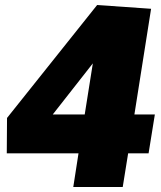

<svg xmlns="http://www.w3.org/2000/svg" viewBox="-20 -745 643 765"><path d="M299 -174 340 -134H7L8 -275L367 -725L582 -710L510 -254L468 -289H597L572 -134H442L497 -174L469 0H272ZM371 -289 312 -254 369 -613 435 -601 133 -216 110 -289Z"/></svg>

Font: Bitter Thin Black
Style: Italic
Weight: 900
Italic angle: -9°
Version: Version 3.020